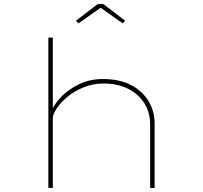

<svg xmlns="http://www.w3.org/2000/svg" viewBox="-20 -925 1001 945"><path d="M218 0V-740H240V-364L226 -360Q238 -400 274 -440.5Q310 -481 365 -508.5Q420 -536 486 -536Q568 -536 624.5 -506.5Q681 -477 711 -427.5Q741 -378 741 -318V0H719V-311Q719 -373 689.5 -418.5Q660 -464 608.5 -489Q557 -514 491 -514Q437 -514 391 -495Q345 -476 311 -447.5Q277 -419 258.5 -390.5Q240 -362 240 -343V0H229Q214 0 211 0Q208 0 218 0ZM366 -810 354 -823 461 -905H489L596 -823L584 -810L468 -892H483Z"/></svg>

Font: Lexend Zetta Thin
Style: Regular
Weight: 250
Version: Version 1.007